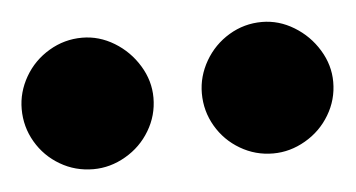

<svg xmlns="http://www.w3.org/2000/svg" viewBox="-39 -811 469 253"><g transform="rotate(-5 195.0 -685.0)"><path d="M163.1 -685.1Q163.1 -661.6 151.1 -641.6Q139.2 -621.6 118.9 -609.9Q98.6 -598.1 76.2 -598.1Q52.2 -598.1 32.2 -609.9Q12.2 -621.6 0.5 -641.6Q-11.2 -661.6 -11.2 -685.1Q-11.2 -707.5 0.5 -727.8Q12.2 -748 32.5 -760Q52.7 -772 76.2 -772Q98.6 -772 118.7 -759.8Q138.7 -747.6 150.9 -727.5Q163.1 -707.5 163.1 -685.1ZM400.9 -685.1Q400.9 -661.6 388.9 -641.6Q377 -621.6 356.7 -609.9Q336.4 -598.1 314 -598.1Q290.5 -598.1 270.5 -609.9Q250.5 -621.6 238.8 -641.6Q227.1 -661.6 227.1 -685.1Q227.1 -707.5 238.8 -727.8Q250.5 -748 270.5 -760Q290.5 -772 314 -772Q336.4 -772 356.4 -759.8Q376.5 -747.6 388.7 -727.5Q400.9 -707.5 400.9 -685.1Z"/></g></svg>

Font: TypoPRO Playfair Display SC
Style: Regular
Weight: 900
Designer: Claus Eggers Sørensen
Foundry: Claus Eggers Sørensen
Version: Version 1.004;PS 001.004;hotconv 1.0.70;makeotf.lib2.5.58329